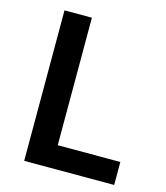

<svg xmlns="http://www.w3.org/2000/svg" viewBox="-108 -797 761 880"><g transform="rotate(15 273.0 -357.0)"><path d="M89 0V-714H219V-109H516V0Z"/></g></svg>

Font: Noto Sans Lao UI SemBd
Style: Regular
Weight: 600
Designer: Monotype Design Team
Foundry: Monotype Imaging Inc.
Version: Version 2.000; ttfautohint (v1.8.4.7-5d5b)